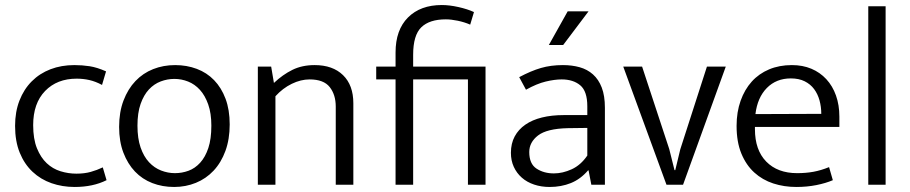

<svg xmlns="http://www.w3.org/2000/svg" viewBox="-20 -735 3620 764"><path d="M284 -44Q316 -44 341 -51Q366 -58 389 -69L404 -18Q350 9 277 9Q228 9 185 -6Q142 -21 109.5 -51.5Q77 -82 58.5 -127.5Q40 -173 40 -234Q40 -290 57.5 -335Q75 -380 106.5 -411.5Q138 -443 181 -459.5Q224 -476 276 -476Q307 -476 336.5 -471.5Q366 -467 402 -451L386 -397Q360 -411 335.5 -416.5Q311 -422 285 -422Q207 -422 159.5 -373Q112 -324 112 -237Q112 -182 127 -145Q142 -108 166 -85.5Q190 -63 221 -53.5Q252 -44 284 -44Z M894 -240Q894 -181 877 -134.5Q860 -88 830 -56Q800 -24 759.5 -7.5Q719 9 673 9Q626 9 586 -6.5Q546 -22 517 -52.5Q488 -83 471 -127.5Q454 -172 454 -230Q454 -289 471.5 -335Q489 -381 519 -412.5Q549 -444 589.5 -460Q630 -476 677 -476Q723 -476 763 -461Q803 -446 832 -416Q861 -386 877.5 -342Q894 -298 894 -240ZM821 -235Q821 -284 808.5 -319.5Q796 -355 775.5 -377.5Q755 -400 728.5 -410.5Q702 -421 674 -421Q646 -421 619.5 -411Q593 -401 572.5 -379Q552 -357 539.5 -321.5Q527 -286 527 -235Q527 -184 539.5 -148Q552 -112 573 -89.5Q594 -67 621 -56.5Q648 -46 676 -46Q704 -46 730 -55.5Q756 -65 776.5 -87.5Q797 -110 809 -146Q821 -182 821 -235Z M1076 0H1006V-470H1059L1070 -405Q1105 -438 1143.5 -457Q1182 -476 1232 -476Q1304 -476 1345 -436Q1386 -396 1386 -324V0H1316V-311Q1316 -358 1292 -388.5Q1268 -419 1212 -419Q1177 -419 1141 -401.5Q1105 -384 1076 -352Z M1842 0V-419H1624V0H1554V-419H1477V-470H1554V-526Q1554 -616 1603.5 -665.5Q1653 -715 1738 -715Q1768 -715 1804 -707Q1840 -699 1866 -687L1851 -637Q1828 -647 1801.5 -652.5Q1775 -658 1754 -658Q1689 -658 1656.5 -626.5Q1624 -595 1624 -517V-470H1912V0Z M2046 -428Q2093 -453 2132.5 -464.5Q2172 -476 2220 -476Q2256 -476 2286.5 -467.5Q2317 -459 2339.5 -439Q2362 -419 2374.5 -386.5Q2387 -354 2387 -306V0H2333L2322 -57H2320Q2290 -22 2251.5 -6.5Q2213 9 2167 9Q2134 9 2105.5 -0.5Q2077 -10 2056.5 -28Q2036 -46 2024.5 -71Q2013 -96 2013 -127Q2013 -164 2028 -192Q2043 -220 2070.5 -239Q2098 -258 2136.5 -267.5Q2175 -277 2222 -277H2317V-312Q2317 -372 2289 -395.5Q2261 -419 2215 -419Q2187 -419 2151.5 -410.5Q2116 -402 2073 -378ZM2317 -226 2239 -225Q2156 -223 2121 -196Q2086 -169 2086 -130Q2086 -83 2115 -64Q2144 -45 2184 -45Q2219 -45 2255 -61.5Q2291 -78 2317 -116ZM2221 -556H2164L2239 -690H2322Z M2793 -470H2868L2698 0H2632L2460 -470H2535L2643 -142L2664 -58H2667L2687 -141Z M3320 -230H2984V-221Q2984 -138 3029 -92Q3074 -46 3152 -46Q3187 -46 3217 -51.5Q3247 -57 3279 -70L3294 -18Q3266 -6 3228.5 1.5Q3191 9 3149 9Q3100 9 3057 -5Q3014 -19 2981.5 -48.5Q2949 -78 2930 -124Q2911 -170 2911 -234Q2911 -289 2927 -334Q2943 -379 2971.5 -410.5Q3000 -442 3040.5 -459Q3081 -476 3131 -476Q3174 -476 3208.5 -461.5Q3243 -447 3268 -420Q3293 -393 3306.5 -355Q3320 -317 3320 -271ZM3248 -282Q3248 -310 3241 -335.5Q3234 -361 3219.5 -380.5Q3205 -400 3182 -411.5Q3159 -423 3127 -423Q3069 -423 3031.5 -385Q2994 -347 2986 -281Z M3435 0V-710H3504V0Z"/></svg>

Font: Mukta Malar Light
Style: Regular
Weight: 300
Designer: Aadarsh Rajan, Girish Dalvi, Yashodeep Gholap
Foundry: Ek Type
Version: Version 2.538;PS 1.000;hotconv 16.6.51;makeotf.lib2.5.65220;